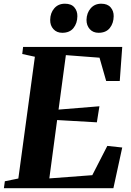

<svg xmlns="http://www.w3.org/2000/svg" viewBox="-34 -990 688 1010"><path d="M-13.5 0 -8.5 -36.5 62.5 -51 149.5 -691.5 83 -706 87.5 -743H609L596 -564H524.5L489.5 -686.5L312.5 -700L274 -413.5L489 -431L475.5 -346.5L266.5 -358.5L225.5 -51.5L451.5 -68.5L530.5 -222.5L609 -214L562.5 0ZM293.5 -817.5Q264.5 -817.5 247 -836.8Q229.5 -856 230 -885.5Q230.5 -922 251.5 -946.2Q272.5 -970.5 307.5 -970.5Q341 -970.5 357.2 -951.2Q373.5 -932 373 -904.5Q372.5 -867.5 352.5 -842.5Q332.5 -817.5 293.5 -817.5ZM484.5 -817.5Q455.5 -817.5 438.2 -836.8Q421 -856 421 -885.5Q422 -922 443 -946.2Q464 -970.5 498.5 -970.5Q531.5 -970.5 548 -951.2Q564.5 -932 564 -904.5Q563.5 -867.5 543.5 -842.5Q523.5 -817.5 484.5 -817.5Z"/></svg>

Font: Merriweather 72pt ExtraBold
Style: Italic
Weight: 800
Italic angle: -7.8°
Version: Version 2.101